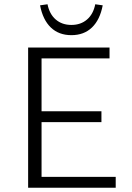

<svg xmlns="http://www.w3.org/2000/svg" viewBox="-20 -881 621 901"><path d="M168 -856 203 -861Q212 -815 241.5 -789.5Q271 -764 315 -764Q359 -764 388.5 -789.5Q418 -815 427 -861L462 -856Q449 -788 411.5 -752Q374 -716 315 -716Q256 -716 218.5 -752Q181 -788 168 -856ZM175 -51H523V0H112V-658H494V-607H175V-359H456V-308H175Z"/></svg>

Font: EauTestSC Semilight
Style: Regular
Weight: 300
Designer: Christian Thalmann (Catharsis Fonts)
Version: Version 0.001;PS 000.001;hotconv 1.0.88;makeotf.lib2.5.64775